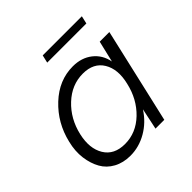

<svg xmlns="http://www.w3.org/2000/svg" viewBox="-169 -779 928 928"><g transform="rotate(-45 295.0 -314.5)"><path d="M242.7 -595.7 252 -635.7H519.5L510.3 -595.7ZM209.5 7.3Q160.6 7.3 123.5 -12.9Q86.4 -33.2 66.7 -68.1Q46.9 -103 40.5 -150.1Q34.2 -197.3 47.4 -250.5Q71.8 -354 147.2 -424.8Q222.7 -495.6 317.4 -495.6Q376.5 -495.6 417 -463.9Q457.5 -432.1 467.8 -378.4L493.7 -487.8H559.6L447.3 0H387.2L410.2 -108.9Q375 -54.2 321.5 -23.4Q268.1 7.3 209.5 7.3ZM230.5 -51.3Q306.6 -51.3 365.5 -107.7Q424.3 -164.1 443.8 -250.5Q463.4 -331.1 431.6 -383.8Q399.9 -436.5 326.7 -436.5Q250.5 -436.5 190.4 -380.1Q130.4 -323.7 110.8 -238.3Q92.3 -157.2 124.5 -104.2Q156.7 -51.3 230.5 -51.3Z"/></g></svg>

Font: HK Grotesk Legacy
Style: Italic
Weight: 400
Italic angle: -13°
Designer: Alfredo Marco Pradil
Foundry: Hanken Design Co.
Version: Version 2.022;PS 002.022;hotconv 1.0.88;makeotf.lib2.5.64775